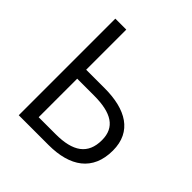

<svg xmlns="http://www.w3.org/2000/svg" viewBox="-193 -880 1029 1029"><g transform="rotate(45 321.5 -366.0)"><path d="M102 0H328C490 0 593 -70 593 -223C593 -367 485 -428 325 -428H185V-732H102ZM185 -68V-360H312C445 -360 512 -318 512 -221C512 -114 444 -68 314 -68Z"/></g></svg>

Font: Noto Sans CJK SC DemiLight
Style: Regular
Weight: 350
Designer: Ryoko NISHIZUKA 西塚涼子 (kana, bopomofo & ideographs); Paul D. Hunt (Latin, Greek & Cyrillic); Sandoll Communications 산돌커뮤니
Foundry: Adobe
Version: Version 2.004;hotconv 1.0.118;makeotfexe 2.5.65603